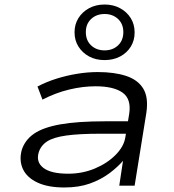

<svg xmlns="http://www.w3.org/2000/svg" viewBox="-20 -822 772 850"><path d="M265 8Q192 8 145.5 -14Q99 -36 81.5 -73.5Q64 -111 76 -157Q90 -202 130.5 -230Q171 -258 247.5 -271.5Q324 -285 445 -285H565L556 -230H424Q330 -230 273 -222Q216 -214 188 -195.5Q160 -177 151 -146Q139 -104 172.5 -78.5Q206 -53 282 -53Q345 -53 400 -76Q455 -99 492 -136.5Q529 -174 535 -215L552 -318Q562 -384 522.5 -412Q483 -440 403 -440Q346 -440 286 -425.5Q226 -411 168 -381L146 -439Q186 -460 231 -474Q276 -488 322.5 -495.5Q369 -503 413 -503Q486 -503 538 -486Q590 -469 614 -430Q638 -391 628 -323L576 0H508L525 -113L528 -114Q503 -84 465 -55.5Q427 -27 378 -9.5Q329 8 265 8ZM443 -556Q404 -556 374.5 -572Q345 -588 327.5 -615.5Q310 -643 310 -679Q310 -714 327 -741.5Q344 -769 374 -785.5Q404 -802 443 -802Q482 -802 512 -785.5Q542 -769 559 -741.5Q576 -714 576 -678Q576 -643 559 -615.5Q542 -588 512 -572Q482 -556 443 -556ZM443 -599Q479 -599 502.5 -621Q526 -643 526 -680Q526 -716 502.5 -738Q479 -760 443 -760Q407 -760 383.5 -738Q360 -716 360 -680Q360 -643 383.5 -621Q407 -599 443 -599Z"/></svg>

Font: Nunito Sans 7pt Expanded Light
Style: Italic
Weight: 300
Width: 7
Italic angle: -9°
Designer: Vernon Adams
Foundry: Vernon Adams
Version: Version 3.101;gftools[0.9.27]